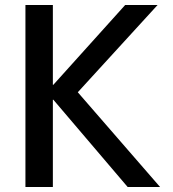

<svg xmlns="http://www.w3.org/2000/svg" viewBox="-20 -750 694 770"><path d="M192 -730V-410H194L482 -730H612L292 -380L622 0H492L194 -350H192V0H82V-730Z"/></svg>

Font: Mplus 1p Medium
Style: Regular
Weight: 500
Version: Version 1.061